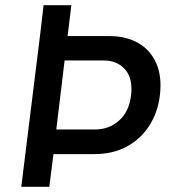

<svg xmlns="http://www.w3.org/2000/svg" viewBox="-20 -720 654 740"><path d="M62 0 134 -581H401Q467 -581 514 -553.5Q561 -526 583 -474.5Q605 -423 596 -351Q588 -286 555 -235Q522 -184 468.5 -155Q415 -126 343 -126H186L170 0ZM197 -221H347Q400 -221 438.5 -255Q477 -289 485 -351Q493 -417 462.5 -452Q432 -487 380 -487H229ZM148 -700H255L229 -487H123Z"/></svg>

Font: Inclusive Sans Medium
Style: Italic
Weight: 500
Italic angle: -7°
Designer: Olivia King
Foundry: Olivia King
Version: Version 2.004